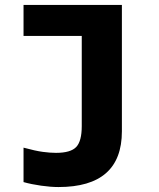

<svg xmlns="http://www.w3.org/2000/svg" viewBox="-20 -536 640 775"><path d="M216 219Q185 219 146 213.5Q107 208 75 199V60Q123 73 152.5 77Q182 81 206 81Q265 81 287.5 57.5Q310 34 310 -27V-391H75V-516H472V-6Q472 219 216 219Z"/></svg>

Font: Red Hat Mono VF Light
Style: Regular
Weight: 300
Monospace: yes
Designer: Pentagram, MCKL
Foundry: Pentagram, MCKL
Version: Version 1.023